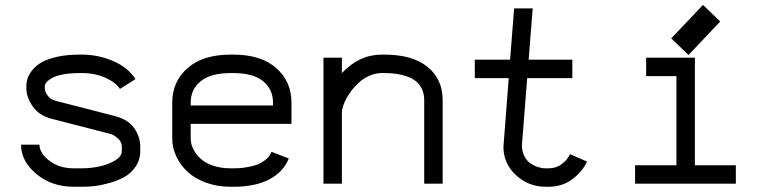

<svg xmlns="http://www.w3.org/2000/svg" viewBox="-20 -729 3040 762"><path d="M84.5 -385.3Q84.5 -401.9 89.6 -418Q94.7 -434.1 109.1 -451.7Q123.5 -469.2 146.2 -482.2Q168.9 -495.1 207 -503.7Q245.1 -512.2 294.4 -512.2H306.6Q369.6 -512.2 429 -486.8Q488.3 -461.4 517.6 -415L456.1 -376Q439.5 -401.9 398.4 -420.4Q357.4 -439 306.6 -439H294.4Q258.3 -439 230.5 -433.6Q202.6 -428.2 187.5 -419.9Q172.4 -411.6 165 -402.8Q157.7 -394 157.7 -385.3V-379.4Q157.7 -365.7 168.9 -349.9Q180.2 -334 202.1 -328.6L437 -268.1Q488.8 -254.4 512.7 -220.2Q536.6 -186 536.6 -147V-129.4Q536.6 -94.7 518.3 -67.9Q500 -41 473.9 -26.6Q447.8 -12.2 414.1 -2.7Q380.4 6.8 354.7 9.5Q329.1 12.2 306.6 12.2H272.5Q185.1 12.2 124.3 -38.6Q63.5 -89.4 63.5 -154.8H136.7Q136.7 -121.1 176 -91.1Q215.3 -61 272.5 -61H306.6Q338.4 -61 373.3 -68.1Q408.2 -75.2 435.8 -91.6Q463.4 -107.9 463.4 -129.4V-147Q463.4 -166.5 447.3 -180.2Q431.2 -193.8 418.9 -197.3L184.1 -257.8Q134.3 -271 109.4 -307.4Q84.5 -343.8 84.5 -379.4Z M736.8 -237.3V-179.2Q736.8 -159.2 746.3 -139.2Q755.9 -119.1 773.9 -101.3Q792 -83.5 823.5 -72.3Q855 -61 894.5 -61H906.7Q918 -61 928.7 -61.5Q939.5 -62 961.4 -65.7Q983.4 -69.3 1000.2 -75.4Q1017.1 -81.5 1033.9 -95Q1050.8 -108.4 1057.6 -126.5L1126 -100.1Q1105.5 -47.4 1049.6 -17.6Q993.7 12.2 906.7 12.2H894.5Q841.3 12.2 796.6 -4.4Q752 -21 723.4 -48.1Q694.8 -75.2 679.2 -109.1Q663.6 -143.1 663.6 -179.2V-321.8Q663.6 -405.8 724.6 -459Q785.6 -512.2 894.5 -512.2H906.7Q1015.6 -512.2 1076.2 -459Q1136.7 -405.8 1136.7 -321.8V-237.3ZM1063.5 -310.5V-321.8Q1063.5 -374.5 1024.2 -406.7Q984.9 -439 906.7 -439H894.5Q816.4 -439 776.6 -406.7Q736.8 -374.5 736.8 -321.8V-310.5Z M1663.6 -331.5Q1663.6 -356.4 1654.5 -375.7Q1645.5 -395 1630.6 -406.7Q1615.7 -418.5 1595 -425.8Q1574.2 -433.1 1552.7 -436Q1531.2 -439 1506.8 -439H1494.6Q1468.8 -439 1443.6 -427.2Q1418.5 -415.5 1399.7 -397.2Q1380.9 -378.9 1366.5 -357.4Q1352.1 -335.9 1344.5 -315.9Q1336.9 -295.9 1336.9 -281.7V0H1263.7V-500H1336.9V-439Q1405.8 -512.2 1494.6 -512.2H1506.8Q1616.7 -512.2 1676.8 -463.6Q1736.8 -415 1736.8 -331.5V0H1663.6Z M2051.3 -152.8Q2051.3 -128.4 2060.8 -109.6Q2070.3 -90.8 2085.2 -80.8Q2100.1 -70.8 2115.2 -65.9Q2130.4 -61 2145 -61H2157.2Q2187.5 -61 2209.7 -77.9Q2231.9 -94.7 2242.2 -117.2L2309.6 -87.9Q2292.5 -48.8 2252.2 -18.3Q2211.9 12.2 2157.2 12.2H2145Q2077.6 12.2 2027.8 -33.9Q1978 -80.1 1978 -146L1999 -418.9H1864.3V-492.2H2004.4L2020.5 -695.8H2094.2L2078.1 -492.2H2251.5V-418.9H2072.3Z M2544.4 -500H2737.8V-73.2H2900.4V0H2500.5V-73.2H2664.6V-426.8H2544.4ZM2712.4 -510.7 2644 -576.7 2770 -709.5 2838.4 -643.6Z"/></svg>

Font: Anka/Coder
Style: Regular
Weight: 400
Monospace: yes
Version: Version 001.100